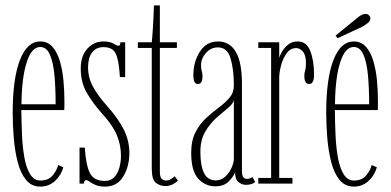

<svg xmlns="http://www.w3.org/2000/svg" viewBox="-20 -680 1449 711"><path d="M129.5 11Q96.5 11 76.2 -14Q56 -39 45.5 -80Q35 -121 31 -169Q27 -217 27 -262.5Q27 -389 53.8 -457.8Q80.5 -526.5 129 -526.5Q157 -526.5 174.8 -506Q192.5 -485.5 202 -452.5Q211.5 -419.5 215 -381.5Q218.5 -343.5 218.5 -308Q218.5 -299 218.5 -290.2Q218.5 -281.5 218 -272.5H59Q59.5 -226.5 61.5 -180.2Q63.5 -134 70.5 -95.8Q77.5 -57.5 91.8 -34.5Q106 -11.5 130 -11.5Q159 -11.5 174.8 -30.2Q190.5 -49 195.5 -69L214.5 -60.5Q206.5 -31 183.8 -10Q161 11 129.5 11ZM129 -506Q97 -506 78.8 -449.2Q60.5 -392.5 59.5 -294H186Q186 -351.5 181.8 -399.8Q177.5 -448 165 -477Q152.5 -506 129 -506Z M369.5 11Q347.5 11 333.8 5Q320 -1 312.2 -7Q304.5 -13 299 -13Q291.5 -13 290.5 0H274.5V-133.5H294Q298 -69 312.8 -39.5Q327.5 -10 368.5 -10Q391 -10 404 -24.8Q417 -39.5 422.5 -60.8Q428 -82 428 -103Q428 -143 412.5 -180Q397 -217 358 -259.5Q325.5 -295.5 302.2 -334.8Q279 -374 279 -426.5Q279 -473 303.5 -499.8Q328 -526.5 362.5 -526.5Q387.5 -526.5 400.2 -518.5Q413 -510.5 419.5 -510.5Q425 -510.5 426 -523.5H443.5V-394.5H424Q421 -441.5 414.5 -465.2Q408 -489 395.5 -497.2Q383 -505.5 363 -505.5Q336 -505.5 321 -485.8Q306 -466 306 -430Q306 -393.5 323.2 -361Q340.5 -328.5 374.5 -290Q418.5 -240.5 438.8 -199.5Q459 -158.5 459 -114Q459 -63 436.2 -26Q413.5 11 369.5 11Z M592 9Q573.5 9 557.8 -2.5Q542 -14 542 -55V-502.5H490.5V-523.5H542Q544 -540 546.5 -581Q549 -622 550 -660H572V-523.5H635V-502.5H572V-44Q572 -24.5 578.8 -18Q585.5 -11.5 594 -11.5Q605 -11.5 613.8 -17.2Q622.5 -23 626.5 -27.5L639 -11.5Q632 -3.5 619.2 2.8Q606.5 9 592 9Z M778 10Q739.5 10 713.8 -18.8Q688 -47.5 688 -113.5Q688 -159.5 704 -190.5Q720 -221.5 743.5 -243Q767 -264.5 790.5 -282Q814 -299.5 830 -318.2Q846 -337 846 -363.5Q846 -423 833.8 -463.8Q821.5 -504.5 787 -504.5Q761 -504.5 742.8 -484Q724.5 -463.5 724.5 -439Q724.5 -424 727.2 -416.2Q730 -408.5 730 -397Q730 -385 726.2 -377Q722.5 -369 712.5 -369Q696 -369 696 -401Q696 -451 720.2 -488.8Q744.5 -526.5 787 -526.5Q830.5 -526.5 853.2 -488Q876 -449.5 876 -369V-47Q876 -29.5 881.2 -23.5Q886.5 -17.5 895 -17.5Q901.5 -17.5 906.8 -20Q912 -22.5 914.5 -25L925 -6Q913 4.5 890.5 4.5Q876 4.5 863.2 -5.8Q850.5 -16 850.5 -42Q845 -26.5 827 -8.2Q809 10 778 10ZM779.5 -12Q799.5 -12 814.5 -26.2Q829.5 -40.5 837.8 -59.2Q846 -78 846 -92.5V-311.5Q845 -297.5 826 -281.8Q807 -266 782.8 -244.8Q758.5 -223.5 740.2 -192.8Q722 -162 722 -118Q722 -67.5 735.2 -39.8Q748.5 -12 779.5 -12Z M936.5 0V-21H984V-502.5H936.5V-523.5H1014V-465.5Q1014.5 -470 1022.2 -485Q1030 -500 1045 -513.2Q1060 -526.5 1083 -526.5Q1115.5 -526.5 1129.2 -490.5Q1143 -454.5 1143 -403.5Q1143 -369 1125 -369Q1107 -369 1107 -399Q1107 -410.5 1110 -419.2Q1113 -428 1113 -445.5Q1113 -475.5 1101.8 -488.8Q1090.5 -502 1077 -502Q1055.5 -502 1041.5 -482.8Q1027.5 -463.5 1020.8 -437.8Q1014 -412 1014 -392V-21H1063V0Z M1290.5 11Q1257.5 11 1237.2 -14Q1217 -39 1206.5 -80Q1196 -121 1192 -169Q1188 -217 1188 -262.5Q1188 -389 1214.8 -457.8Q1241.5 -526.5 1290 -526.5Q1318 -526.5 1335.8 -506Q1353.5 -485.5 1363 -452.5Q1372.5 -419.5 1376 -381.5Q1379.5 -343.5 1379.5 -308Q1379.5 -299 1379.5 -290.2Q1379.5 -281.5 1379 -272.5H1220Q1220.5 -226.5 1222.5 -180.2Q1224.5 -134 1231.5 -95.8Q1238.5 -57.5 1252.8 -34.5Q1267 -11.5 1291 -11.5Q1320 -11.5 1335.8 -30.2Q1351.5 -49 1356.5 -69L1375.5 -60.5Q1367.5 -31 1344.8 -10Q1322 11 1290.5 11ZM1290 -506Q1258 -506 1239.8 -449.2Q1221.5 -392.5 1220.5 -294H1347Q1347 -351.5 1342.8 -399.8Q1338.5 -448 1326 -477Q1313.5 -506 1290 -506ZM1230 -538.5 1222.5 -548 1304 -614.5Q1320.5 -628.5 1334 -628.5Q1344.5 -628.5 1349.5 -619Q1351.5 -615.5 1351.5 -611Q1351.5 -602 1341 -594Q1330.5 -586 1319.5 -580Z"/></svg>

Font: Imbue 50pt Thin
Style: Regular
Weight: 100
Designer: Tyler Finck
Foundry: Etcetera Type Company
Version: Version 1.102; ttfautohint (v1.8.3)